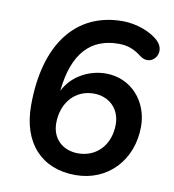

<svg xmlns="http://www.w3.org/2000/svg" viewBox="-79 -755 758 835"><g transform="rotate(10 300.0 -337.5)"><path d="M309 10C452 10 554 -99 554 -247C554 -358 476 -448 364 -448C290 -448 214 -408 181 -339C198 -510 275 -585 396 -585C436 -585 465 -574 497 -549C550 -508 605 -578 558 -626C524 -661 456 -685 397 -685C190 -685 67 -526 67 -255C67 -91 158 10 309 10ZM304 -85C236 -85 188 -130 188 -198C188 -287 244 -353 327 -353C395 -353 444 -306 444 -237C444 -149 388 -85 304 -85Z"/></g></svg>

Font: SN Pro Semibold
Style: Italic
Weight: 600
Italic angle: -9°
Designer: Tobias Whetton
Foundry: Supernotes
Version: Version 1.001;Glyphs 3.2 (3249)